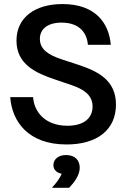

<svg xmlns="http://www.w3.org/2000/svg" viewBox="-20 -682 615 923"><path d="M300 12.5C447.5 12.5 537.5 -58.3 537.5 -179.2C537.5 -298.3 448.3 -340 355.8 -370.8L276.7 -396.7C216.7 -416.7 171.7 -442.5 171.7 -495C171.7 -542.5 209.2 -573.3 275.8 -573.3C365 -573.3 398.3 -520.8 402.5 -466.7H512.5C504.2 -567.5 442.5 -662.5 280 -662.5C150 -662.5 59.2 -599.2 59.2 -486.7C59.2 -372.5 152.5 -330.8 244.2 -300L322.5 -273.3C382.5 -253.3 425 -225 425 -170C425 -113.3 382.5 -77.5 304.2 -77.5C195.8 -77.5 143.3 -145.8 139.2 -215H29.2C37.5 -99.2 114.2 12.5 300 12.5ZM312.5 220.8C338.3 193.3 363.3 159.2 363.3 124.2C363.3 89.2 341.7 63.3 297.5 63.3C259.2 63.3 236.7 85 236.7 111.7C236.7 137.5 257.5 150 276.7 153.3C269.2 172.5 248.3 201.7 231.7 217.5V220.8Z"/></svg>

Font: Familjen Grotesk Medium
Style: Regular
Weight: 500
Designer: Anders Wikstroem, Jonas Baeckman, Matilda Gysing, Kristian Moeller
Foundry: Familjen STHLM AB
Version: Version 2.000